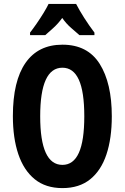

<svg xmlns="http://www.w3.org/2000/svg" viewBox="-20 -954 639 984"><path d="M553 -358Q553 -245 525.5 -162.5Q498 -80 442 -35Q386 10 300 10Q214 10 158 -35.5Q102 -81 74 -163.5Q46 -246 46 -359Q46 -539 111 -632Q176 -725 300 -725Q429 -725 491 -626.5Q553 -528 553 -358ZM186 -358Q186 -109 300 -109Q356 -109 384 -170.5Q412 -232 412 -358Q412 -484 384 -545.5Q356 -607 300 -607Q186 -607 186 -358ZM370 -934Q387 -901 411.5 -862.5Q436 -824 464 -787V-774H387Q370 -789 344.5 -811Q319 -833 299 -862Q278 -833 252.5 -810Q227 -787 212 -774H134V-787Q149 -806 168 -833.5Q187 -861 203.5 -888Q220 -915 229 -934Z"/></svg>

Font: Noto Sans Sinhala ExtraCondensed
Style: Bold
Weight: 700
Width: 2
Designer: Jelle Bosma - Monotype Design Team
Foundry: Monotype Imaging Inc.
Version: Version 2.006; ttfautohint (v1.8.4.7-5d5b)